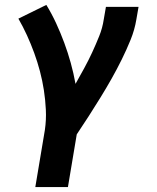

<svg xmlns="http://www.w3.org/2000/svg" viewBox="-20 -548 640 783"><path d="M124 215 163 -18Q169 -59 167 -100Q165 -141 159 -180Q153 -219 143 -257Q133 -295 119.5 -332Q106 -369 90 -404Q74 -439 55 -472L169 -528Q191 -492 209 -453Q227 -414 242 -373.5Q257 -333 268.5 -291.5Q280 -250 288 -206Q306 -238 323.5 -270Q341 -302 356 -334.5Q371 -367 384.5 -400.5Q398 -434 403 -468L412 -520H545L536 -468Q529 -426 512.5 -385.5Q496 -345 476.5 -305.5Q457 -266 435 -227Q413 -188 389.5 -150Q366 -112 342 -74.5Q318 -37 293 0L257 215Z"/></svg>

Font: Iosevka Etoile Extrabold
Style: Italic
Weight: 800
Italic angle: -9°
Designer: Belleve Invis
Foundry: Belleve Invis
Version: Version 22.1.2; ttfautohint (v1.8.4)